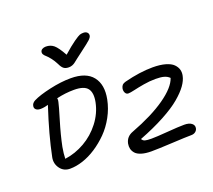

<svg xmlns="http://www.w3.org/2000/svg" viewBox="-156 -1145 1558 1402"><g transform="rotate(-20 622.5 -444.0)"><path d="M620.1 -936Q639.2 -936 649.4 -925.8Q659.7 -915.5 657.2 -899.9Q654.8 -887.2 637.9 -871.3Q621.1 -855.5 559.1 -809.1Q538.6 -794.4 515.4 -775.9Q492.2 -757.3 483.6 -751Q475.1 -744.6 462.6 -739.7Q450.2 -734.9 436 -734.9Q411.6 -734.9 397 -745.6Q382.3 -756.3 369.1 -785.2Q354.5 -814 336.9 -836.4Q319.3 -858.9 308.1 -868.2Q296.9 -877.4 290.3 -887.7Q283.7 -897.9 286.1 -909.2Q288.1 -920.9 300 -928Q312 -935.1 328.1 -935.1Q364.3 -935.1 389.6 -913.8Q415 -892.6 451.2 -827.1Q508.3 -877.4 544.2 -902.6Q580.1 -927.7 592.5 -931.9Q605 -936 620.1 -936ZM191.9 -36.1Q142.1 -36.1 114.5 -74.2Q86.9 -112.3 96.2 -159.2Q129.4 -323.2 195.8 -524.9L198.2 -529.8Q163.1 -520 138.2 -520Q114.3 -520 102.3 -531.2Q90.3 -542.5 94.2 -559.1Q97.2 -579.6 121.1 -592.8Q167.5 -616.2 255.9 -636Q344.2 -655.8 419.9 -655.8Q538.6 -655.8 589.1 -591.8Q639.6 -527.8 618.2 -418.9Q605 -352.1 571.3 -290.5Q537.6 -229 492.4 -183.6Q447.3 -138.2 395.3 -104.2Q343.3 -70.3 290.8 -53.2Q238.3 -36.1 191.9 -36.1ZM191.9 -205.1Q183.1 -156.2 182.1 -116.2Q263.2 -127.4 336.2 -169.2Q409.2 -210.9 461.9 -279.3Q514.6 -347.7 530.8 -428.2Q544.9 -498 518.6 -533Q492.2 -567.9 413.1 -567.9Q345.7 -567.9 277.8 -551.8Q281.2 -538.6 276.9 -523.9Q271.5 -496.6 240.5 -394.3Q209.5 -292 191.9 -205.1ZM792 47.9Q747.1 47.9 715.8 38.1Q684.6 28.3 670.2 11.7Q655.8 -4.9 651.4 -23.7Q647 -42.5 650.9 -64Q661.6 -115.2 712.9 -133.8Q879.4 -196.8 981.9 -268.8Q1084.5 -340.8 1106.9 -408.2Q1089.8 -425.3 1065.2 -432.1Q1040.5 -439 1000 -439Q953.6 -439 907.2 -430.9Q860.8 -422.9 827.4 -415Q793.9 -407.2 778.8 -407.2Q763.2 -407.2 755.1 -422.6Q747.1 -438 751 -458Q754.9 -473.6 762.9 -481.9Q771 -490.2 789.1 -495.1Q909.7 -525.9 1008.8 -525.9Q1066.9 -525.9 1107.7 -514.2Q1148.4 -502.4 1168 -482.7Q1187.5 -462.9 1193.8 -440.7Q1200.2 -418.5 1194.8 -393.1Q1188 -358.4 1161.1 -320.8Q1134.3 -283.2 1084 -240.7Q1033.7 -198.2 948.2 -152.1Q862.8 -106 751 -63Q758.8 -47.9 774.7 -43.5Q790.5 -39.1 824.2 -39.1Q862.3 -39.1 950.7 -46.1Q1039.1 -53.2 1083 -53.2Q1120.1 -53.2 1139.6 -38.1Q1159.2 -22.9 1154.8 0Q1151.9 15.6 1138.7 25.9Q1125.5 36.1 1106 36.1Q1065.9 36.1 955.1 42Q844.2 47.9 792 47.9Z"/></g></svg>

Font: Shantell Sans Irregular
Style: Italic
Weight: 400
Italic angle: -11.31°
Designer: Stephen Nixon, Anya Danilova, Shantell Martin
Foundry: Arrow Type
Version: Version 1.006;[9816181b4]